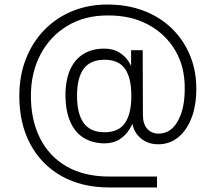

<svg xmlns="http://www.w3.org/2000/svg" viewBox="-20 -678 949 845"><path d="M671 99V147H461Q340 147 251 97Q162 47 113.5 -43.5Q65 -134 65 -256Q65 -344 93.5 -417.5Q122 -491 174 -545Q226 -599 297 -628.5Q368 -658 453 -658Q540 -658 611.5 -631Q683 -604 735 -554Q787 -504 815.5 -436Q844 -368 844 -288Q844 -213 822.5 -158Q801 -103 763.5 -73Q726 -43 676 -43Q628 -43 595 -73.5Q562 -104 560 -157H572Q565 -133 548.5 -107Q532 -81 505 -64Q478 -47 438 -47Q386 -48 348 -71.5Q310 -95 289.5 -141.5Q269 -188 268 -256Q268 -325 288.5 -371Q309 -417 347.5 -440.5Q386 -464 438 -464Q478 -464 504.5 -447.5Q531 -431 546.5 -406.5Q562 -382 569 -358H557V-457H608L609 -172Q609 -132 628 -111Q647 -90 678 -90Q731 -90 762 -144Q793 -198 793 -287Q794 -384 751 -456.5Q708 -529 631.5 -570Q555 -611 453 -610Q352 -610 276 -564Q200 -518 158 -438Q116 -358 116 -256Q116 -149 156.5 -69Q197 11 274 55Q351 99 461 99ZM319 -256Q319 -177 348.5 -136.5Q378 -96 440 -96Q502 -96 530 -136.5Q558 -177 558 -256Q558 -336 530 -375.5Q502 -415 440 -415Q378 -415 348.5 -375.5Q319 -336 319 -256Z"/></svg>

Font: Asta Sans Light
Style: Regular
Weight: 300
Designer: 42dot
Version: Version 1.000